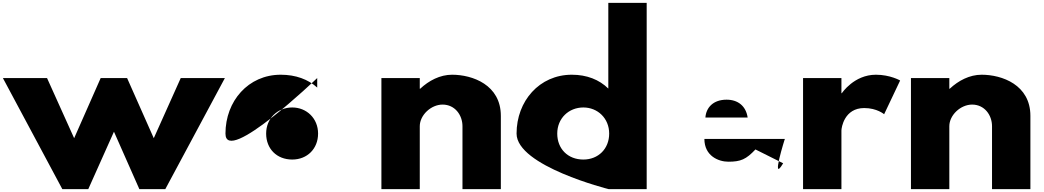

<svg xmlns="http://www.w3.org/2000/svg" viewBox="-50 -1311 7238 1331"><path d="M562 0 740 -398 916 0H1096L1509 -770H1203L1016 -353L831 -770H648L464 -353L276 -770H-30L382 0Z M1513 -385C1513 -160 2149 -770 2149 -770V-704C2086 -761 2000 -793 1896 -793C1671 -793 1513 -610 1513 -385ZM1795 -385C1795 -491 1875 -566 1976 -566C2075 -566 2155 -491 2155 -385C2155 -280 2080 -205 1976 -205C1868 -205 1795 -280 1795 -385Z M2594 0H2860V-436C2860 -513 2938 -586 3018 -586C3104 -586 3156 -513 3156 -436V0H3422V-508C3422 -723 3225 -793 3084 -793C3000 -793 2923 -752 2863 -696H2860V-770H2594Z M3531 -385C3531 -160 4169 0 4169 0H4433V-1291H4167V-697C4104 -759 4018 -793 3914 -793C3689 -793 3531 -610 3531 -385ZM3813 -385C3813 -491 3893 -566 3994 -566C4093 -566 4173 -491 4173 -385C4173 -280 4098 -205 3994 -205C3886 -205 3813 -280 3813 -385Z M5391 -348C5393 -357 5290 -30 5379 -179L5187 -275C5122 -206 5085 -190 4999 -190C4931 -190 4833 -230 4833 -348ZM4840 -496C4845 -566 4895 -620 4987 -620C5065 -620 5121 -577 5133 -496Z M5517 0H5783V-406C5783 -426 5803 -562 5941 -562C6030 -562 6079 -519 6079 -519L6190 -753C6190 -753 6121 -793 6022 -793C5870 -793 5786 -665 5786 -665H5783V-770H5517Z M6265 0H6531V-436C6531 -513 6609 -586 6689 -586C6775 -586 6827 -513 6827 -436V0H7093V-508C7093 -723 6896 -793 6755 -793C6671 -793 6594 -752 6534 -696H6531V-770H6265Z"/></svg>

Font: Hussar Dziwak
Style: Regular
Weight: 400
Version: Version 1.022